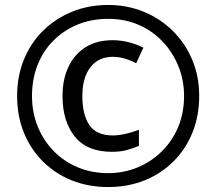

<svg xmlns="http://www.w3.org/2000/svg" viewBox="-20 -744 872 774"><path d="M431 -132Q331 -132 281.5 -193.5Q232 -255 232 -357Q232 -423 255.5 -473.5Q279 -524 324 -553Q369 -582 435 -582Q466 -582 498 -574Q530 -566 558 -552L529 -489Q504 -502 480.5 -508.5Q457 -515 436 -515Q377 -515 344.5 -473Q312 -431 312 -357Q312 -281 340.5 -239.5Q369 -198 435 -198Q458 -198 486.5 -204.5Q515 -211 540 -221V-156Q516 -146 491 -139Q466 -132 431 -132ZM416 10Q336 10 269 -17Q202 -44 152.5 -93.5Q103 -143 76 -210Q49 -277 49 -357Q49 -436 76 -503Q103 -570 153 -619.5Q203 -669 270 -696.5Q337 -724 416 -724Q492 -724 558.5 -697Q625 -670 675.5 -620.5Q726 -571 754.5 -504Q783 -437 783 -357Q783 -277 756 -210Q729 -143 679.5 -93.5Q630 -44 563 -17Q496 10 416 10ZM416 -46Q479 -46 534.5 -69Q590 -92 632.5 -134Q675 -176 698.5 -232.5Q722 -289 722 -357Q722 -421 699 -477.5Q676 -534 635 -577Q594 -620 538.5 -644Q483 -668 416 -668Q349 -668 293 -645Q237 -622 195.5 -580.5Q154 -539 131.5 -482Q109 -425 109 -357Q109 -292 131.5 -235.5Q154 -179 195 -136.5Q236 -94 292.5 -70Q349 -46 416 -46Z"/></svg>

Font: Noto Sans Cham Medium
Style: Regular
Weight: 500
Version: Version 2.002